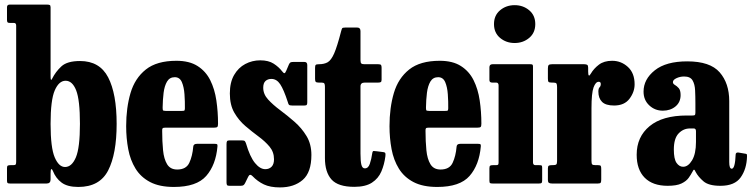

<svg xmlns="http://www.w3.org/2000/svg" viewBox="-20 -800 3276 837"><path d="M24 -700Q15.5 -700 13 -702.8Q10.5 -705.5 10.5 -713.5V-768.5Q10.5 -780 22.5 -780H184.5Q192.5 -780 196.5 -778.2Q200.5 -776.5 200.5 -768V-467.5Q200.5 -443 207 -456.5Q222.5 -487.5 247.8 -510.8Q273 -534 329 -534Q414.5 -534 451.5 -462.8Q488.5 -391.5 488.5 -260Q488.5 -129 451.5 -57Q414.5 15 321.5 15Q274 15 248.5 -4Q223 -23 210.5 -55Q206.5 -64.5 203.5 -62.5Q200.5 -60.5 200.5 -44V-18Q200.5 0 183.5 0H24Q15.5 0 13 -2.2Q10.5 -4.5 10.5 -13V-68Q10.5 -76 14 -78Q17.5 -80 25.5 -80H37Q46 -80 48.2 -82.8Q50.5 -85.5 50.5 -95V-688.5Q50.5 -700 41 -700ZM200.5 -260Q200.5 -156 218.5 -114Q236.5 -72 263.5 -72Q293 -72 310.8 -114Q328.5 -156 328.5 -260Q328.5 -364.5 312 -406.2Q295.5 -448 266 -448Q237 -448 218.8 -406.2Q200.5 -364.5 200.5 -260Z M530 -250Q530 -330 549 -394.5Q568 -459 615.8 -497Q663.5 -535 749 -535Q805.5 -535 841.2 -512.2Q877 -489.5 896.5 -450.5Q916 -411.5 923.2 -362.2Q930.5 -313 930.5 -260.5Q930.5 -249.5 927.2 -246.5Q924 -243.5 913 -243.5H701Q691.5 -243.5 689 -240.8Q686.5 -238 687 -229Q687 -183.5 690.8 -145.2Q694.5 -107 708.5 -84Q722.5 -61 752.5 -61Q791.5 -61 805.2 -90.2Q819 -119.5 822.5 -161Q823.5 -173 838.5 -173H916Q925 -173 926.8 -170.8Q928.5 -168.5 928 -161.5Q921 -81 879 -33Q837 15 738 15Q675 15 634.2 -6.5Q593.5 -28 570.8 -65Q548 -102 539 -149.8Q530 -197.5 530 -250ZM702.5 -316.5H772Q782 -316.5 783.8 -318Q785.5 -319.5 786 -327.5Q786.5 -357.5 784.2 -389Q782 -420.5 772.8 -442Q763.5 -463.5 742 -463.5Q719.5 -463.5 708.2 -444.5Q697 -425.5 693.2 -395.5Q689.5 -365.5 689 -332Q689 -323 690.2 -319.8Q691.5 -316.5 702.5 -316.5Z M1234.5 -355.5Q1217 -409.5 1201.5 -432.8Q1186 -456 1163 -456Q1147.5 -456 1137.5 -447Q1127.5 -438 1127.5 -417.5Q1127.5 -389.5 1148.8 -366.2Q1170 -343 1201.2 -319.8Q1232.5 -296.5 1263.8 -269.2Q1295 -242 1316.2 -207Q1337.5 -172 1337.5 -124.5Q1337.5 -48.5 1299.8 -15.8Q1262 17 1200.5 17Q1158 17 1130.5 4Q1103 -9 1080.5 -32.5Q1069 -44.5 1062 -29.5L1048.5 -2Q1045.5 4 1041.8 7Q1038 10 1028.5 10H980.5Q972 10 969.8 6.8Q967.5 3.5 967.5 -5V-172Q967.5 -181 969.8 -184.5Q972 -188 980.5 -188H1033.5Q1044 -188 1047 -185Q1050 -182 1052.5 -174.5Q1069.5 -116.5 1091.5 -89.5Q1113.5 -62.5 1136.5 -62.5Q1153.5 -62.5 1164 -73.2Q1174.5 -84 1174.5 -105.5Q1174.5 -137.5 1155 -160.8Q1135.5 -184 1107 -205Q1078.5 -226 1049.8 -250.5Q1021 -275 1001.5 -308.8Q982 -342.5 982 -392.5Q982 -441 1000.5 -473Q1019 -505 1049.2 -521Q1079.5 -537 1114.5 -537Q1150.5 -537 1173 -522.5Q1195.5 -508 1210 -489Q1216 -481 1219.8 -481Q1223.5 -481 1228 -492L1239.5 -519Q1242.5 -525.5 1246 -527.8Q1249.5 -530 1260 -530H1307Q1319.5 -530 1319.5 -516.5V-354Q1319.5 -346 1317.2 -343Q1315 -340 1306.5 -340H1253.5Q1242 -340 1239.2 -343.8Q1236.5 -347.5 1234.5 -355.5Z M1660 -118.5Q1655.5 -83 1642.5 -52.5Q1629.5 -22 1601.5 -3.8Q1573.5 14.5 1524.5 14.5Q1454 14.5 1425.2 -17.5Q1396.5 -49.5 1396.5 -111V-422Q1396.5 -431.5 1394 -435.8Q1391.5 -440 1381.5 -440H1369.5Q1360 -440 1356.8 -443Q1353.5 -446 1353.5 -455.5V-504Q1353.5 -514.5 1356.5 -517.2Q1359.5 -520 1370 -520Q1393 -520 1408.2 -528.5Q1423.5 -537 1436.8 -567.2Q1450 -597.5 1467 -663.5Q1469.5 -673 1471.5 -676.5Q1473.5 -680 1486 -680H1536.5Q1551.5 -680 1551.5 -664.5V-538Q1551.5 -526.5 1555.2 -523.2Q1559 -520 1569.5 -520H1629Q1638 -520 1640.8 -517Q1643.5 -514 1643.5 -505V-452.5Q1643.5 -444.5 1640 -442.2Q1636.5 -440 1628.5 -440H1570Q1551.5 -440 1551.5 -423.5V-130.5Q1551.5 -97 1555.5 -81.5Q1559.5 -66 1570.5 -66Q1585.5 -66 1592.2 -85.8Q1599 -105.5 1603 -133Q1604.5 -142 1609.2 -141.8Q1614 -141.5 1623 -140.5L1650.5 -137Q1659 -136 1660 -131.5Q1661 -127 1660 -118.5Z M1678 -250Q1678 -330 1697 -394.5Q1716 -459 1763.8 -497Q1811.5 -535 1897 -535Q1953.5 -535 1989.2 -512.2Q2025 -489.5 2044.5 -450.5Q2064 -411.5 2071.2 -362.2Q2078.5 -313 2078.5 -260.5Q2078.5 -249.5 2075.2 -246.5Q2072 -243.5 2061 -243.5H1849Q1839.5 -243.5 1837 -240.8Q1834.5 -238 1835 -229Q1835 -183.5 1838.8 -145.2Q1842.5 -107 1856.5 -84Q1870.5 -61 1900.5 -61Q1939.5 -61 1953.2 -90.2Q1967 -119.5 1970.5 -161Q1971.5 -173 1986.5 -173H2064Q2073 -173 2074.8 -170.8Q2076.5 -168.5 2076 -161.5Q2069 -81 2027 -33Q1985 15 1886 15Q1823 15 1782.2 -6.5Q1741.5 -28 1718.8 -65Q1696 -102 1687 -149.8Q1678 -197.5 1678 -250ZM1850.5 -316.5H1920Q1930 -316.5 1931.8 -318Q1933.5 -319.5 1934 -327.5Q1934.5 -357.5 1932.2 -389Q1930 -420.5 1920.8 -442Q1911.5 -463.5 1890 -463.5Q1867.5 -463.5 1856.2 -444.5Q1845 -425.5 1841.2 -395.5Q1837.5 -365.5 1837 -332Q1837 -323 1838.2 -319.8Q1839.5 -316.5 1850.5 -316.5Z M2133.5 -695Q2133.5 -733 2160 -755.2Q2186.5 -777.5 2223.5 -777.5Q2260.5 -777.5 2287 -755.2Q2313.5 -733 2313.5 -695Q2313.5 -657 2287 -634.8Q2260.5 -612.5 2223.5 -612.5Q2186.5 -612.5 2160 -634.8Q2133.5 -657 2133.5 -695ZM2143 -440H2125.5Q2113.5 -440 2113.5 -451V-506.5Q2113.5 -520 2127 -520H2292.5Q2299 -520 2301.2 -518.2Q2303.5 -516.5 2303.5 -510V-92.5Q2303.5 -80 2314 -80H2330.5Q2338.5 -80 2341 -78.5Q2343.5 -77 2343.5 -69V-14Q2343.5 -5 2341 -2.5Q2338.5 0 2329.5 0H2127.5Q2119 0 2116.2 -2Q2113.5 -4 2113.5 -12.5V-65.5Q2113.5 -75 2116.5 -77.5Q2119.5 -80 2128.5 -80H2141.5Q2149.5 -80 2151.5 -82.2Q2153.5 -84.5 2153.5 -92.5V-427.5Q2153.5 -440 2143 -440Z M2408.5 -420Q2408.5 -432 2405.8 -436Q2403 -440 2391 -440H2385Q2374 -440 2371.2 -443.2Q2368.5 -446.5 2368.5 -457.5V-501.5Q2368.5 -512.5 2371.8 -516.2Q2375 -520 2386 -520H2527Q2536 -520 2540 -517.2Q2544 -514.5 2544 -505V-488.5Q2544 -458 2556 -479.5Q2568.5 -501 2590.8 -518Q2613 -535 2648.5 -535Q2688 -535 2717.2 -508.2Q2746.5 -481.5 2746.5 -432.5Q2746.5 -399 2724.2 -369.5Q2702 -340 2657 -340Q2620.5 -340 2604.5 -356Q2588.5 -372 2588.5 -401Q2588.5 -414.5 2593.8 -419.5Q2599 -424.5 2599 -434Q2599 -443.5 2590 -443.5Q2576.5 -443.5 2567.5 -418.8Q2558.5 -394 2558.5 -328V-99Q2558.5 -87 2561.5 -83.5Q2564.5 -80 2576.5 -80H2587.5Q2597 -80 2599 -76.5Q2601 -73 2601 -63.5V-18Q2601 -7.5 2598.8 -3.8Q2596.5 0 2586.5 0H2386.5Q2377 0 2372.8 -3Q2368.5 -6 2368.5 -15.5V-65.5Q2368.5 -75 2372.2 -77.5Q2376 -80 2385 -80H2389Q2401 -80 2404.8 -83Q2408.5 -86 2408.5 -98Z M2755.5 -125.5Q2755.5 -203.5 2811.8 -250Q2868 -296.5 2974.5 -296.5H2998.5Q3007 -296.5 3009.2 -298.5Q3011.5 -300.5 3011.5 -309.5V-349.5Q3011.5 -379.5 3010.2 -406.2Q3009 -433 2999 -449.8Q2989 -466.5 2962.5 -466.5Q2944.5 -466.5 2929 -459.2Q2913.5 -452 2913.5 -442Q2913.5 -434.5 2922 -429.8Q2930.5 -425 2938.8 -415.8Q2947 -406.5 2947 -385.5Q2947 -354.5 2924.8 -336Q2902.5 -317.5 2869.5 -317.5Q2835 -317.5 2810.2 -340.8Q2785.5 -364 2785.5 -400.5Q2785.5 -454.5 2834.5 -493.5Q2883.5 -532.5 2976 -532.5Q3075.5 -532.5 3117.2 -484.8Q3159 -437 3159 -359.5V-93.5Q3159 -64.5 3170 -64.5Q3184.5 -64.5 3187 -126.5Q3187.5 -136.5 3199.5 -135L3231.5 -129.5Q3236 -128.5 3236.2 -125.5Q3236.5 -122.5 3236.5 -117.5Q3235 -63.5 3209 -26.8Q3183 10 3121 10H3120.5Q3069.5 10 3046.8 -9.5Q3024 -29 3012.5 -50.5Q3009 -59 3006.2 -60.2Q3003.5 -61.5 2998.5 -51Q2992 -38.5 2981.8 -24.2Q2971.5 -10 2950.5 0Q2929.5 10 2890.5 10Q2825.5 10 2790.5 -25.2Q2755.5 -60.5 2755.5 -125.5ZM2917.5 -148Q2917.5 -107 2929.2 -90Q2941 -73 2958 -73Q2980 -73 2997 -101.2Q3014 -129.5 3014 -181V-228Q3014 -240 3004.5 -240H2987.5Q2959 -240 2938.2 -218.2Q2917.5 -196.5 2917.5 -148Z"/></svg>

Font: Besley* Condensed
Style: Bold
Weight: 700
Width: 3
Designer: Owen Earl
Foundry: indestructible type*
Version: Version 3.000; ttfautohint (v1.8.3)